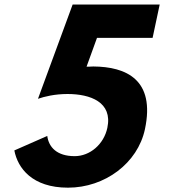

<svg xmlns="http://www.w3.org/2000/svg" viewBox="-20 -838 784 865"><path d="M286.3 7.5C452.5 7.5 600.4 -102.8 633 -256C680.6 -479.9 547.6 -537.5 400.4 -538.5C393.4 -538.5 385.6 -537.5 378.2 -537.5H369.9L417 -667.5H667.5L699.4 -817.5H307.2L151.1 -392.9C179.7 -402.9 226.7 -414.5 284.2 -414.5C386.9 -414.5 488.3 -378 463.6 -262C447.9 -188.1 385.4 -134.5 316.5 -134.5C236.1 -134.5 199.7 -174.9 192.9 -225.5L44.6 -160.3C59.8 -80.9 124.7 7.5 286.3 7.5Z"/></svg>

Font: Hussar Nova
Style: RgIta
Weight: 700
Foundry: Cannot Into Space Fonts
Version: Version 0.99